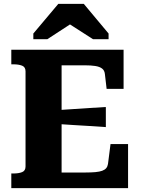

<svg xmlns="http://www.w3.org/2000/svg" viewBox="-20 -965 726 985"><path d="M637 -226V0H38V-75H49Q76 -75 93.5 -82Q111 -89 111 -111V-599Q111 -621 93.5 -628Q76 -635 49 -635H38V-710H614V-509H527L518 -586Q516 -604 503.5 -613.5Q491 -623 468.5 -626.5Q446 -630 413 -630H296V-80H418Q448 -80 469.5 -82Q491 -84 504.5 -89Q518 -94 525 -102.5Q532 -111 534 -124L547 -226ZM274 -400Q316 -403 357.5 -405.5Q399 -408 440.5 -411Q482 -414 523 -416V-313Q482 -316 440.5 -318.5Q399 -321 357.5 -323.5Q316 -326 274 -329ZM410 -945H279L151 -793V-764H223L381 -867L298 -866L457 -764H537V-793Z"/></svg>

Font: Roboto Serif
Style: Bold
Weight: 700
Designer: Greg Gazdowicz
Foundry: Commercial Type
Version: Version 1.008